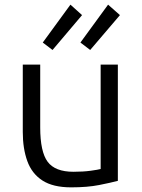

<svg xmlns="http://www.w3.org/2000/svg" viewBox="-20 -796 611 826"><path d="M286 10Q208 10 162.5 -19.5Q117 -49 97.5 -103Q78 -157 78 -228V-518H153V-248Q153 -143 185 -100Q217 -57 296 -57Q338 -57 370.5 -61.5Q403 -66 413 -69V-518H487V-18Q457 -10 406.5 0Q356 10 286 10ZM368 -581 326 -613 445 -776 496 -731ZM206 -581 164 -613 283 -776 333 -731Z"/></svg>

Font: Ubuntu Sans
Style: Regular
Weight: 400
Designer: Dalton Maag Ltd
Foundry: Dalton Maag Ltd
Version: Version 1.006; ttfautohint (v1.8.4.7-5d5b)